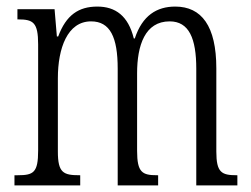

<svg xmlns="http://www.w3.org/2000/svg" viewBox="-20 -564 763 584"><path d="M24 0H224V-31H222C173 -31 156 -38 156 -103V-326C156 -417 185 -499 257 -499C315 -499 338 -451 338 -355V0H461V-31H458C413 -31 397 -39 397 -105V-341C397 -426 421 -499 496 -499C555 -499 577 -447 577 -355V0H702V-31H700C654 -31 638 -39 638 -103V-356C638 -485 593 -544 513 -544C457 -544 413 -517 390 -447H387C370 -516 331 -544 276 -544C219 -544 181 -518 157 -453H153L146 -536H33V-505H35C81 -505 96 -496 96 -429V-106C96 -39 82 -31 34 -31H24Z"/></svg>

Font: Noto Serif Tamil ExtraCondensed Light
Style: Italic
Weight: 300
Width: 2
Italic angle: -12°
Designer: Indian Type Foundry, Tom Grace, and the Monotype Design Team
Foundry: Monotype Imaging Inc.
Version: Version 2.003